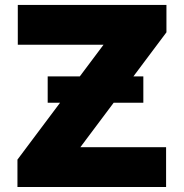

<svg xmlns="http://www.w3.org/2000/svg" viewBox="-20 -747 735 767"><path d="M49.7 0V-109.4L393.5 -568.2H51.1V-727.3H644.9V-617.9L301.1 -159.1H643.5V0ZM170.5 -336.6V-441.8H552.6V-336.6Z"/></svg>

Font: Inter UI Black
Style: Regular
Weight: 900
Designer: Rasmus Andersson
Foundry: rsms
Version: 3.2;8d6f07862